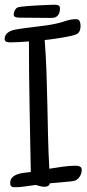

<svg xmlns="http://www.w3.org/2000/svg" viewBox="-23 -787 368 810"><path d="M321.8 -70.3Q321.8 -56.2 314.5 -43.7Q307.1 -31.2 294.4 -25.4Q290.5 -23.4 275.4 -21.7Q260.3 -20 242.7 -18.6Q225.1 -17.1 209.2 -15.6Q193.4 -14.2 187 -13.7Q185.5 -5.4 179.2 -2.2Q172.9 1 165.5 1Q157.2 1 146.5 -1.5Q135.7 -3.9 127.4 -6.8Q105.5 -3.9 83 -0.5Q60.5 2.9 37.6 2.9Q20 2.9 20 -13.7Q20 -30.3 29.3 -39.1Q38.6 -47.9 51.8 -52.2Q64.9 -56.6 80.1 -58.1Q95.2 -59.6 106.9 -61.5Q104.5 -200.2 101.8 -336.9Q99.1 -473.6 99.1 -612.3Q79.1 -610.8 60.1 -609.6Q41 -608.4 22 -608.4Q18.1 -608.4 13.7 -608.6Q9.3 -608.9 5.6 -610.1Q2 -611.3 -0.7 -614Q-3.4 -616.7 -3.4 -622.1Q-3.4 -631.3 0.5 -638.4Q4.4 -645.5 11 -650.1Q17.6 -654.8 25.4 -657.7Q33.2 -660.6 41.5 -662.1Q62.5 -666 84.2 -668.7Q106 -671.4 127.7 -674.1Q149.4 -676.8 171.1 -679.7Q192.9 -682.6 214.4 -687.5Q234.9 -691.9 255.4 -699Q275.9 -706.1 297.4 -706.1Q309.1 -706.1 313 -697.5Q316.9 -689 316.9 -678.7Q316.9 -670.4 315.2 -662.8Q313.5 -655.3 308.1 -648.4Q305.2 -644.5 295.2 -640.9Q285.2 -637.2 271.2 -634.3Q257.3 -631.3 241.5 -628.7Q225.6 -626 210.7 -623.8Q195.8 -621.6 183.6 -620.1Q171.4 -618.7 165.5 -618.2Q170.9 -550.3 173.1 -482.4Q175.3 -414.6 176.8 -346.7Q178.2 -278.8 179.7 -210.9Q181.2 -143.1 185.1 -75.2Q212.9 -79.6 241.2 -83.7Q269.5 -87.9 298.3 -87.9Q306.6 -87.9 314.2 -84.2Q321.8 -80.6 321.8 -70.3ZM230 -751.5Q230 -732.9 221.4 -722.2Q212.9 -711.4 193.8 -711.4Q162.1 -711.4 131.3 -711.9Q100.6 -712.4 68.8 -712.4Q64.9 -712.4 59.1 -712.4Q53.2 -712.4 47.9 -713.4Q42.5 -714.4 38.6 -717Q34.7 -719.7 34.7 -725.1Q34.7 -733.9 39.8 -743.7Q44.9 -753.4 53.2 -756.3Q55.7 -757.3 66.9 -758.8Q78.1 -760.3 93.8 -761.5Q109.4 -762.7 127.4 -763.7Q145.5 -764.6 161.9 -765.4Q178.2 -766.1 190.9 -766.6Q203.6 -767.1 208.5 -767.1Q217.3 -767.1 223.6 -764.4Q230 -761.7 230 -751.5Z"/></svg>

Font: Just Another Hand
Style: Regular
Weight: 400
Designer: Astigmatic (AOETI)
Foundry: Astigmatic (AOETI)
Version: Version 1.000